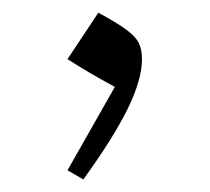

<svg xmlns="http://www.w3.org/2000/svg" viewBox="-20 -180 335 307"><path d="M137.2 -159.7Q167 -143.6 181.9 -132.6Q196.8 -121.6 201.9 -111.3Q207 -101.1 207 -85.4Q207 -52.7 184.3 -6.3Q161.6 40 113.3 106.9L87.9 92.3L163.6 -41Q138.7 -54.7 123.3 -63.7Q107.9 -72.8 87.9 -85.4Z"/></svg>

Font: Pinar-FD Light
Style: Regular
Weight: 300
Designer: Amin Abedi
Version: Version 2.000